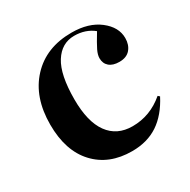

<svg xmlns="http://www.w3.org/2000/svg" viewBox="-129 -650 775 785"><g transform="rotate(-30 259.0 -258.0)"><path d="M278.8 14.2Q169.9 14.2 106 -54.7Q42 -123.5 42 -247.1Q42 -376 113.3 -452.9Q184.6 -529.8 305.2 -529.8Q385.3 -529.8 435.1 -491.2Q484.9 -452.6 484.9 -400.9Q484.9 -369.1 467.5 -348.6Q450.2 -328.1 416 -328.1Q385.3 -328.1 368.7 -342.5Q352.1 -356.9 352.1 -381.8Q352.1 -397.5 362.1 -418.2Q372.1 -439 398.9 -482.9Q361.3 -513.2 308.1 -513.2Q248.5 -513.2 213.9 -458.3Q179.2 -403.3 179.2 -287.1Q179.2 -181.6 218.5 -127.4Q257.8 -73.2 331.1 -73.2Q414.6 -73.2 481 -129.9L488.8 -123Q453.1 -54.2 401.9 -20Q350.6 14.2 278.8 14.2Z"/></g></svg>

Font: Display Semibold
Style: Regular
Weight: 600
Designer: Latin by Veronika Burian and Jose Scaglione. Greek by Irene Vlachou. Cyrillic by Vera Evstafieva.
Foundry: TypeTogether
Version: Version 3.002